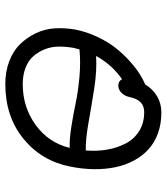

<svg xmlns="http://www.w3.org/2000/svg" viewBox="28 -695 631 727"><g transform="rotate(90 343.5 -331.5)"><path d="M297.9 -36.1Q251 -36.1 211.9 -51Q172.9 -65.9 147.9 -91.3Q123 -116.7 106.4 -150.6Q89.8 -184.6 87.4 -222.7Q85 -260.7 91.8 -300.8Q100.6 -344.7 119.9 -385.3Q139.2 -425.8 161.9 -454.3Q184.6 -482.9 210.9 -506.6Q237.3 -530.3 259 -544.2Q280.8 -558.1 299.8 -565.9Q316.9 -594.2 344.2 -610.6Q371.6 -627 405.8 -627Q448.7 -627 484.1 -614.3Q519.5 -601.6 544.9 -578.6Q570.3 -555.7 587.6 -523.7Q605 -491.7 613 -453.4Q621.1 -415 620.6 -371.6Q620.1 -328.1 610.8 -282.2Q589.4 -172.9 505.1 -104.5Q420.9 -36.1 297.9 -36.1ZM304.2 -463.9Q287.6 -463.9 279.8 -478Q224.6 -439.5 191.9 -379.9Q247.6 -383.3 314.7 -372.8Q381.8 -362.3 444.8 -351.1Q507.8 -339.8 549.8 -340.8Q553.2 -383.8 546.4 -422.4Q539.6 -460.9 522.9 -492.7Q506.3 -524.4 475.8 -543.2Q445.3 -562 404.8 -562Q358.9 -562 348.1 -508.8Q343.8 -487.8 331.3 -475.8Q318.8 -463.9 304.2 -463.9ZM161.1 -293.9Q156.2 -265.1 156.5 -237.5Q156.7 -210 166.7 -185.3Q176.8 -160.6 192.9 -142.1Q209 -123.5 236.3 -112.8Q263.7 -102.1 298.8 -102.1Q385.3 -102.1 452.6 -150.6Q520 -199.2 540 -279.8Q506.3 -278.8 458.5 -286.4Q410.6 -293.9 369.6 -302.7Q328.6 -311.5 272.7 -316.7Q216.8 -321.8 167 -316.9Q166.5 -316.4 161.1 -293.9Z"/></g></svg>

Font: Shantell Sans Irregular
Style: Italic
Weight: 300
Italic angle: -11.31°
Designer: Stephen Nixon, Anya Danilova, Shantell Martin
Foundry: Arrow Type
Version: Version 1.006;[9816181b4]